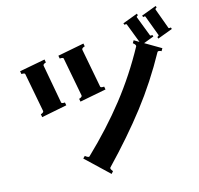

<svg xmlns="http://www.w3.org/2000/svg" viewBox="-98 -972 1196 1155"><g transform="rotate(-10 500.0 -394.5)"><path d="M856 -816Q855 -819 851 -819Q848 -819 842 -816L837 -826L927 -869L932 -860Q928 -858 925 -854.5Q922 -851 923 -848L980 -726Q981 -724 985 -724Q991 -724 995 -726L999 -716L909 -673L905 -683Q916 -690 914 -694ZM882 -691 820 -661 923 -612 915 -595Q907 -599 899 -599Q892 -599 890 -594Q815 -424 718.5 -273.5Q622 -123 490 41Q489 42 489 45Q489 49 493.5 55Q498 61 502 65L491 80L339 -41L351 -55Q357 -50 366.5 -46.5Q376 -43 379 -48Q507 -194 602.5 -340Q698 -486 770 -651V-653Q770 -658 764.5 -663.5Q759 -669 753 -672L761 -689L794 -673L737 -790Q736 -792 732 -792Q727 -792 723 -790L718 -800L808 -843L812 -833Q802 -826 804 -822L863 -701Q864 -699 868 -699Q873 -699 877 -701ZM377 -399Q384 -401 390 -406Q396 -411 395 -416L328 -653Q327 -659 315 -659Q307 -659 304 -658L299 -676L460 -722L465 -704Q458 -702 452 -697Q446 -692 447 -687L514 -450Q515 -444 527 -444Q535 -444 538 -445L543 -427L382 -381ZM266 -397Q267 -391 279 -391Q286 -391 289 -392L294 -374L139 -329L134 -348Q140 -349 146 -354Q152 -359 151 -364L84 -601Q83 -607 71 -607Q63 -607 61 -606L56 -624L213 -668L218 -649Q211 -647 205.5 -642.5Q200 -638 201 -633Z"/></g></svg>

Font: Aoboshi One
Style: Regular
Weight: 400
Designer: IKIMOJI
Foundry: Natsumi Matsuba
Version: Version 1.000; ttfautohint (v1.8.3)